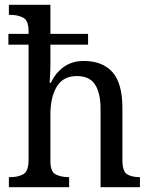

<svg xmlns="http://www.w3.org/2000/svg" viewBox="-20 -780 629 800"><path d="M17 0V-42H24Q55 -42 77 -54Q99 -66 99 -114V-594H15V-639H99V-650Q99 -695 76.5 -706.5Q54 -718 24 -718H17V-760H190V-639H347V-594H190V-514Q190 -489 188.5 -463Q187 -437 187 -435H192Q211 -476 245.5 -501Q280 -526 329 -526Q407 -526 448.5 -479.5Q490 -433 490 -330V-114Q490 -66 509.5 -54Q529 -42 560 -42H563V0H399V-326Q399 -391 376.5 -427Q354 -463 300 -463Q243 -463 216.5 -419Q190 -375 190 -301V-109Q190 -64 212.5 -53Q235 -42 265 -42H268V0Z"/></svg>

Font: Noto Serif Sinhala SemiCondensed
Style: Regular
Weight: 400
Width: 4
Designer: Jelle Bosma - Monotype Design Team
Foundry: Monotype Imaging Inc.
Version: Version 2.007; ttfautohint (v1.8.4.7-5d5b)